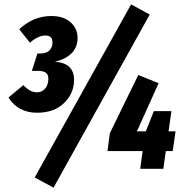

<svg xmlns="http://www.w3.org/2000/svg" viewBox="-20 -779 860 886"><path d="M585 -758.8 670.9 -711.9 227.1 86.9 140.1 40ZM321.8 -410.2Q321.8 -348.6 275.9 -303.7Q230 -258.8 150.9 -258.8Q63.5 -258.8 19 -329.1L87.9 -386.2Q118.2 -353 149.9 -353Q172.9 -353 188 -369.9Q203.1 -386.7 203.1 -416Q203.1 -435.1 191.4 -443.6Q179.7 -452.1 153.8 -452.1H127L152.8 -532.2H167Q194.3 -532.2 208.3 -546.4Q222.2 -560.5 222.2 -584Q222.2 -615.2 189 -615.2Q156.2 -615.2 118.2 -582L68.8 -644Q134.3 -705.1 216.8 -705.1Q272.9 -705.1 305.4 -676.5Q337.9 -647.9 337.9 -604Q337.9 -561 310.5 -533.4Q283.2 -505.9 233.9 -494.1Q321.8 -487.8 321.8 -410.2ZM790 -172.9 776.9 -82H745.1L733.9 0H627L638.2 -82H476.1L486.8 -164.1L618.2 -433.1L711.9 -395L611.8 -172.9H652.8L689.9 -266.1H771L757.8 -172.9Z"/></svg>

Font: Fira Sans Compressed ExtraBold
Style: Italic
Weight: 800
Width: 3
Italic angle: -8°
Designer: Carrois Corporate & Edenspiekermann AG
Foundry: Carrois Corporate GbR & Edenspiekermann AG
Version: Version 4.203;PS 004.203;hotconv 1.0.88;makeotf.lib2.5.64775